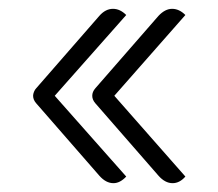

<svg xmlns="http://www.w3.org/2000/svg" viewBox="-20 -509 495 435"><path d="M62 -275Q55 -283 55 -292Q55 -296 57 -301Q59 -306 62 -309L205 -473Q219 -489 236 -489Q252 -489 266 -475L104 -292L266 -109Q252 -94 237 -94Q220 -94 205 -111ZM196 -275Q189 -283 189 -292Q189 -301 196 -309L339 -473Q354 -489 370 -489Q386 -489 400 -475L239 -292L400 -109Q387 -94 371 -94Q354 -94 339 -111Z"/></svg>

Font: K2D Thin
Style: Regular
Weight: 100
Designer: Katatrad Aksorn Co.,Ltd.
Foundry: Cadson Demak Co.,Ltd.
Version: Version 1.000; ttfautohint (v1.6)